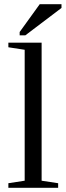

<svg xmlns="http://www.w3.org/2000/svg" viewBox="-20 -898 317 918"><path d="M179 -34 258 -22V0H20V-22L98 -34V-660L20 -672V-694H179ZM74 -729V-745L170 -878H274V-860L101 -729Z"/></svg>

Font: Libra Serif Modern
Style: Regular
Weight: 400
Designer: Stefan Peev, Context Ltd
Foundry: Stefan Peev, Context Ltd
Version: Version 1.000